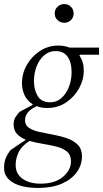

<svg xmlns="http://www.w3.org/2000/svg" viewBox="-29 -684 507 944"><path d="M203 -153Q175 -153 152 -162Q94 -136 94 -93Q94 -68 114 -55Q134 -42 166 -35Q198 -28 234 -21.5Q270 -15 302 -3.5Q334 8 354 28.5Q374 49 374 85Q374 127 348.5 162.5Q323 198 275 219Q227 240 159 240Q80 240 35.5 214Q-9 188 -9 142Q-9 114 -0.5 93Q8 72 24 53L96 5V2Q71 -8 54.5 -25.5Q38 -43 38 -73Q38 -92 46 -106Q54 -120 67 -134L131 -168V-172Q105 -188 92 -215.5Q79 -243 79 -275Q79 -323 103 -365Q127 -407 167.5 -433.5Q208 -460 259 -460Q287 -460 313 -450H458V-415H366L361 -411Q383 -382 383 -335Q383 -293 360.5 -251Q338 -209 297 -181Q256 -153 203 -153ZM218 -181Q249 -181 272.5 -201.5Q296 -222 309.5 -256Q323 -290 323 -329Q323 -378 303 -405.5Q283 -433 245 -433Q212 -433 188 -412Q164 -391 151 -357.5Q138 -324 138 -285Q138 -242 156.5 -211.5Q175 -181 218 -181ZM48 127Q48 171 82 195Q116 219 170 219Q241 219 280.5 185.5Q320 152 320 109Q320 78 300.5 61.5Q281 45 249.5 37Q218 29 183 23.5Q148 18 116 9Q77 34 62.5 64.5Q48 95 48 127ZM287 -572Q268 -572 254 -585Q240 -598 240 -618Q240 -638 254 -651Q268 -664 287 -664Q306 -664 319.5 -651Q333 -638 333 -618Q333 -598 319.5 -585Q306 -572 287 -572Z"/></svg>

Font: Spectral Light
Style: Italic
Weight: 300
Italic angle: -10°
Designer: Jean-Baptiste Levee
Foundry: Production Type
Version: Version 2.001